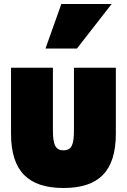

<svg xmlns="http://www.w3.org/2000/svg" viewBox="-20 -894 633 958"><path d="M35 -556V-227C35 -39 122 44 297 44C472 44 558 -39 558 -227V-556H349V-244C349 -173 338 -144 297 -144C256 -144 244 -173 244 -244V-556ZM364 -652 537 -874H286L207 -652Z"/></svg>

Font: Repo ExtraBlack
Style: Regular
Weight: 400
Designer: Stefan Peev
Foundry: Context Ltd
Version: Version 001.502